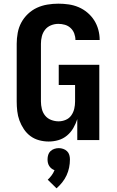

<svg xmlns="http://www.w3.org/2000/svg" viewBox="-20 -763 640 1046"><path d="M245 8Q219 8 193 1Q167 -6 146 -21.5Q125 -37 110 -59.5Q95 -82 86 -106.5Q77 -131 74 -157.5Q71 -184 71 -210V-525Q71 -554 76.5 -584Q82 -614 96 -640Q110 -666 132 -687Q154 -708 181 -720.5Q208 -733 238 -738Q268 -743 298 -743Q326 -743 354 -739Q382 -735 408 -724Q434 -713 456 -694.5Q478 -676 493 -652.5Q508 -629 515.5 -601.5Q523 -574 523 -545Q523 -545 523 -545Q523 -545 523 -545H391Q391 -545 391 -545Q391 -545 391 -545Q391 -563 384.5 -580.5Q378 -598 364.5 -610.5Q351 -623 333.5 -628Q316 -633 298 -633Q277 -633 257.5 -625Q238 -617 225.5 -601Q213 -585 208 -565Q203 -545 203 -525V-210Q203 -190 208 -169.5Q213 -149 226 -133Q239 -117 259 -109.5Q279 -102 299 -102Q319 -102 338 -110Q357 -118 368.5 -134.5Q380 -151 384.5 -170.5Q389 -190 389 -210V-300H300V-410H521V0H401V-114Q393 -89 379.5 -65.5Q366 -42 345 -24.5Q324 -7 298 0.5Q272 8 245 8ZM288 263 240 216Q252 205 261.5 192Q271 179 277 164Q268 161 260.5 155Q253 149 248 141Q243 133 241 124Q239 115 239 105Q239 93 242.5 81Q246 69 255 60.5Q264 52 276 48Q288 44 300 44Q312 44 324 48Q336 52 345 60.5Q354 69 357.5 81Q361 93 361 105Q361 128 356.5 150Q352 172 342.5 192.5Q333 213 319 230.5Q305 248 288 263Z"/></svg>

Font: Iosevka Curly XBdEx
Style: Regular
Weight: 800
Width: 7
Monospace: yes
Designer: Belleve Invis
Foundry: Belleve Invis
Version: Version 11.1.0; ttfautohint (v1.8.3)